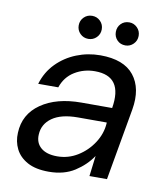

<svg xmlns="http://www.w3.org/2000/svg" viewBox="-79 -742 709 820"><g transform="rotate(10 276.0 -332.0)"><path d="M187 12Q130 12 94.5 -7.5Q59 -27 43 -59Q27 -91 29 -129Q32 -210 99 -256.5Q166 -303 274 -303H407Q431 -445 308 -445Q260 -445 220.5 -421Q181 -397 165 -350H78Q94 -403 130.5 -440Q167 -477 216 -496.5Q265 -516 319 -516Q421 -516 465 -460.5Q509 -405 493 -312L438 0H362L373 -89Q345 -47 299 -17.5Q253 12 187 12ZM211 -59Q259 -59 299.5 -84Q340 -109 366 -149Q392 -189 395 -234V-238H270Q198 -238 159 -210.5Q120 -183 118 -137Q116 -101 140.5 -80Q165 -59 211 -59ZM255 -576Q234 -576 219.5 -590.5Q205 -605 205 -626Q205 -647 219.5 -661.5Q234 -676 255 -676Q276 -676 290.5 -661.5Q305 -647 305 -626Q305 -605 290.5 -590.5Q276 -576 255 -576ZM416 -576Q394 -576 380 -590.5Q366 -605 366 -626Q366 -647 380 -661.5Q394 -676 416 -676Q436 -676 450.5 -661.5Q465 -647 465 -626Q465 -605 450.5 -590.5Q436 -576 416 -576Z"/></g></svg>

Font: DM Sans Italic
Style: Regular
Weight: 400
Italic angle: -10°
Designer: Colophon Foundry, Jonny Pinhorn
Foundry: Colophon Foundry
Version: Version 4.004; ttfautohint (v1.8.4.7-5d5b)